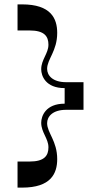

<svg xmlns="http://www.w3.org/2000/svg" viewBox="-20 -720 461 876"><path d="M115 17H60V136H81C212 136 241 72 241 6C241 -77 195 -114 195 -158C195 -189 221 -219 282 -219H361V-345H282C221 -345 195 -375 195 -406C195 -450 241 -487 241 -570C241 -636 212 -700 81 -700H60V-581H115C183 -581 201 -554 201 -516C201 -476 168 -448 168 -404C168 -374 188 -318 275 -318V-247C188 -247 168 -190 168 -160C168 -116 201 -88 201 -48C201 -10 183 17 115 17Z"/></svg>

Font: Space Cowgirl Medium
Style: Regular
Weight: 600
Designer: Valery Marier
Foundry: Valery Marier
Version: Version 1.000;hotconv 1.0.109;makeotfexe 2.5.65596